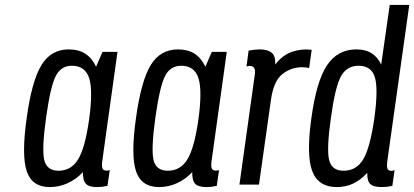

<svg xmlns="http://www.w3.org/2000/svg" viewBox="-20 -750 1683 780"><path d="M396.4 -539.3 370.4 -479Q353.4 -514.7 326.2 -532Q299 -549.3 259.1 -549.3Q187.4 -549.3 148.4 -485.7Q109.4 -422.1 88.4 -270.4Q67 -119.3 88.5 -54.6Q110 10 182.7 10Q219.6 10 253.9 -5.4Q288.3 -20.7 316.9 -50.7Q316.3 -16.6 329 -3.3Q341.7 10 374.6 10Q385.1 10 394.8 8.9Q404.4 7.7 416.6 5.1L425.9 -58.9Q421.9 -57.6 418.9 -57.2Q415.9 -56.9 412.7 -56.9Q399.4 -56.9 396.1 -66.5Q392.9 -76.1 395.1 -93.1L457.3 -539.3ZM341.7 -262.7Q325.6 -149.4 297.5 -102.9Q269.4 -56.4 217.6 -56.4Q169.9 -56.4 159.6 -100.6Q149.4 -144.9 167.6 -275.1Q185.1 -398.9 206.4 -440.9Q227.7 -482.9 272.1 -482.9Q326.4 -482.9 342.4 -431.9Q358.3 -380.9 341.7 -262.7Z M840.4 -539.3 814.4 -479Q797.4 -514.7 770.2 -532Q743 -549.3 703.1 -549.3Q631.4 -549.3 592.4 -485.7Q553.4 -422.1 532.4 -270.4Q511 -119.3 532.5 -54.6Q554 10 626.7 10Q663.6 10 697.9 -5.4Q732.3 -20.7 760.9 -50.7Q760.3 -16.6 773 -3.3Q785.7 10 818.6 10Q829.1 10 838.8 8.9Q848.4 7.7 860.6 5.1L869.9 -58.9Q865.9 -57.6 862.9 -57.2Q859.9 -56.9 856.7 -56.9Q843.4 -56.9 840.1 -66.5Q836.9 -76.1 839.1 -93.1L901.3 -539.3ZM785.7 -262.7Q769.6 -149.4 741.5 -102.9Q713.4 -56.4 661.6 -56.4Q613.9 -56.4 603.6 -100.6Q593.4 -144.9 611.6 -275.1Q629.1 -398.9 650.4 -440.9Q671.7 -482.9 716.1 -482.9Q770.4 -482.9 786.4 -431.9Q802.3 -380.9 785.7 -262.7Z M1098.1 -487.6Q1100 -522.7 1083.5 -536Q1067 -549.3 1034.7 -549.3Q1024.6 -549.3 1014.4 -548.1Q1004.1 -547 990 -544.4L981.4 -479.7Q990.4 -482.4 993.6 -482.4Q1007.4 -482.4 1012.6 -473.5Q1017.9 -464.6 1015.3 -448.1L952.7 0H1032.1L1080.6 -343.6Q1091.4 -421 1127 -448.9Q1162.6 -476.9 1208 -476.9Q1214.4 -476.9 1221.6 -476.1Q1228.7 -475.4 1235.9 -473.7L1246.3 -547.6Q1205.6 -552.9 1166.6 -539.6Q1127.6 -526.3 1098.1 -487.6Z M1563.3 -730 1528.6 -487.6Q1513.3 -519.4 1488.7 -534.4Q1464.1 -549.3 1427.4 -549.3Q1351.4 -549.3 1308.4 -484.6Q1265.4 -419.9 1245.1 -270.9Q1223.9 -120 1248.4 -55Q1272.9 10 1348.4 10Q1384.4 10 1414.7 -4.3Q1445 -18.6 1472.1 -47.9Q1470.9 -15.9 1483.7 -2.9Q1496.6 10 1530.1 10Q1541 10 1551.4 8.9Q1561.7 7.7 1573.9 5.1L1583.1 -58.9Q1579.1 -56.9 1576.1 -56.5Q1573.1 -56.1 1569 -56.1Q1556.4 -56.1 1553.6 -66.5Q1550.9 -76.9 1553.1 -93.1L1642.7 -730ZM1500.9 -270.9Q1484 -151.6 1456.3 -104Q1428.6 -56.4 1376 -56.4Q1327.3 -56.4 1316.9 -100.6Q1306.4 -144.9 1324.3 -270.9Q1341.1 -394.7 1364.5 -438.8Q1387.9 -482.9 1436.7 -482.9Q1488.9 -482.9 1503 -435.7Q1517.1 -388.6 1500.9 -270.9Z"/></svg>

Font: Secuela ExtLt
Style: Italic
Weight: 200
Italic angle: -8°
Designer: Fernando Haro
Foundry: deFharo
Version: Version 1.704